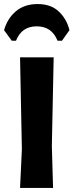

<svg xmlns="http://www.w3.org/2000/svg" viewBox="-29 -928 363 948"><path d="M29 -727 -9 -779Q7 -836 49 -872Q91 -908 157 -908Q222 -908 261 -871.5Q300 -835 314 -779L277 -727H255Q227 -798 152 -798Q78 -798 50 -727ZM236 -645 227 -207 233 0H70L79 -191L70 -645Z"/></svg>

Font: Alegreya Sans ExtraBold
Style: Regular
Weight: 800
Designer: Juan Pablo del Peral
Foundry: Huerta Tipografica
Version: Version 2.007